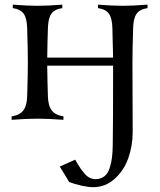

<svg xmlns="http://www.w3.org/2000/svg" viewBox="-20 -508 680 814"><path d="M384.8 251.5Q407.2 251.5 422.4 239.5Q437.5 227.5 444.8 204.8Q452.1 182.1 454.8 159.9Q457.5 137.7 458 106.4Q459.5 31.7 459.5 -229.5H180.2Q181.2 -150.4 183.1 -100.1Q184.1 -59.6 199.7 -39.6Q215.3 -19.5 249 -14.6V0Q185.5 -4.9 139.2 -4.9Q92.8 -4.9 29.3 0V-14.6Q63 -19.5 78.6 -39.6Q94.2 -59.6 95.2 -100.1Q98.1 -193.8 98.1 -244.1Q98.1 -294.4 95.2 -388.2Q94.2 -429.7 80.8 -449.2Q67.4 -468.8 34.2 -473.6V-488.3Q97.7 -483.4 139.2 -483.4Q180.7 -483.4 244.1 -488.3V-473.6Q210.9 -468.8 197.5 -449.2Q184.1 -429.7 183.1 -388.2Q181.2 -336.9 180.2 -263.7H459.5Q459 -284.2 457.8 -332Q456.5 -379.9 456.5 -388.2Q455.6 -429.7 442.1 -449.2Q428.7 -468.8 395.5 -473.6V-488.3Q459 -483.4 500.5 -483.4Q542 -483.4 605.5 -488.3V-473.6Q572.3 -468.8 558.8 -449.2Q545.4 -429.7 544.4 -388.2Q541.5 -294.4 541.5 -244.1Q541.5 -216.3 542 -100.1Q542.5 16.1 542.5 51.8Q542.5 110.4 523.9 162.6Q505.4 214.8 466.1 250.2Q426.8 285.6 374.5 285.6Q355.5 285.6 326.4 279.3Q297.4 272.9 273.4 263.7Q235.4 202.1 233.4 198.2L298.8 168.9Q300.3 171.4 308.3 185.3Q316.4 199.2 322.5 207.8Q328.6 216.3 338.4 228Q348.1 239.7 360.1 245.6Q372.1 251.5 384.8 251.5Z"/></svg>

Font: Flanker
Style: Regular
Weight: 400
Designer: Flanker
Foundry: Flanker
Version: Version 2.027